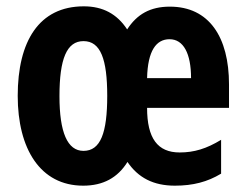

<svg xmlns="http://www.w3.org/2000/svg" viewBox="-20 -577 778 607"><path d="M517 -556C455 -556 413 -532 382 -484C350 -533 305 -557 245 -557C103 -557 36 -446 36 -274C36 -107 107 10 243 10C306 10 352 -15 383 -65C417 -15 465 10 533 10C590 10 636 -2 679 -28V-135C633 -107 594 -95 548 -95C478 -95 445 -140 445 -236H704V-310C704 -460 641 -556 517 -556ZM516 -453C560 -453 584 -408 584 -330H445C447 -417 474 -453 516 -453ZM244 -447C298 -447 319 -390 319 -274C319 -157 298 -100 244 -100C193 -100 168 -159 168 -273C168 -391 191 -447 244 -447Z"/></svg>

Font: Noto Sans Georgian ExtraCondensed Bold
Style: Regular
Weight: 700
Width: 2
Designer: Monotype Design Team, Akaki Razmadze
Foundry: Google LLC
Version: Version 2.005